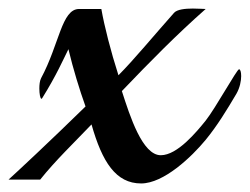

<svg xmlns="http://www.w3.org/2000/svg" viewBox="-33 -420 584 449"><path d="M520 -201C528 -215 531 -231 531 -242C531 -252 529 -258 526 -258C521 -258 471 -167 448 -138C427 -112 382 -57 343 -57C300 -57 271 -148 252 -207C318 -276 379 -338 448 -399C442 -399 431 -400 418 -400C400 -400 381 -398 374 -390C326 -336 280 -280 244 -244C226 -300 211 -359 204 -399H152C111 -399 106 -317 63 -237C60 -231 59 -222 59 -213C59 -201 61 -189 64 -189C65 -189 65 -190 66 -191C99 -244 115 -281 127 -305C138 -259 153 -210 167 -171C80 -86 9 -20 -13 0H61C97 -45 139 -85 181 -129C206 -41 238 9 297 9C350 9 415 -53 448 -93C475 -126 497 -162 520 -201Z"/></svg>

Font: Playball
Style: Regular
Weight: 400
Designer: Robert E. Leuschke
Foundry: Robert E. Leuschke
Version: Version 1.001